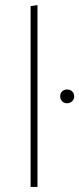

<svg xmlns="http://www.w3.org/2000/svg" viewBox="-20 -733 311 753"><path d="M100 -709 127 -713V0H100ZM216 -355Q216 -367 223.5 -374.5Q231 -382 243 -382Q255 -382 263 -374.5Q271 -367 271 -355Q271 -344 263 -336Q255 -328 243 -328Q231 -328 223.5 -336Q216 -344 216 -355Z"/></svg>

Font: Ysabeau Extralight
Style: Regular
Weight: 200
Designer: Christian Thalmann (Catharsis Fonts)
Version: Version 0.003